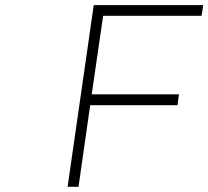

<svg xmlns="http://www.w3.org/2000/svg" viewBox="-20 -719 802 739"><path d="M240.2 0 340.8 -699.2H762.2L755.9 -658.2H377L333 -356H668.9L663.1 -314H327.1L282.2 0Z"/></svg>

Font: Trueno UltraLight
Style: Italic
Weight: 250
Designer: Julieta Ulanovsky
Foundry: Julieta Ulanovsky
Version: Version 3.001b | FøM Fix